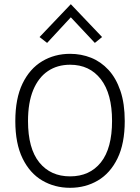

<svg xmlns="http://www.w3.org/2000/svg" viewBox="-20 -884 667 915"><path d="M314 11Q240.5 11 181.2 -23.8Q122 -58.5 87.5 -129.2Q53 -200 53 -307Q53 -414.5 87.2 -485.5Q121.5 -556.5 180.8 -592Q240 -627.5 314 -627.5Q367 -627.5 414 -608.8Q461 -590 497 -551Q533 -512 553.8 -451.2Q574.5 -390.5 574.5 -307Q574.5 -200 540 -129.2Q505.5 -58.5 446.5 -23.8Q387.5 11 314 11ZM314 -43.5Q407.5 -43.5 460.8 -110.2Q514 -177 514 -308Q514 -437.5 460.5 -506.5Q407 -575.5 314 -575.5Q253 -575.5 208 -545Q163 -514.5 138.2 -454.8Q113.5 -395 113.5 -307Q113.5 -176.5 167.2 -110Q221 -43.5 314 -43.5ZM432 -679.5 317.5 -801.5 204.5 -679.5 168.5 -707.5 317.5 -864 466.5 -707.5Z"/></svg>

Font: Betina Sans Light
Style: Regular
Weight: 300
Designer: Jonathan Pinhorn (font) & Cristiano Sobral (main changes)
Version: Version 2.001;October 6, 2020;FontCreator 13.0.0.2681 64-bit